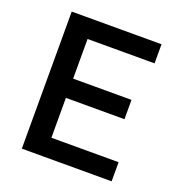

<svg xmlns="http://www.w3.org/2000/svg" viewBox="-122 -773 830 878"><g transform="rotate(20 293.0 -333.5)"><path d="M79 0V-667H516V-574H190V-381H474V-287H189V-93H516V0Z"/></g></svg>

Font: Maven Pro Medium
Style: Regular
Weight: 500
Designer: Joe Prince
Foundry: Joe Prince
Version: Version 2.103